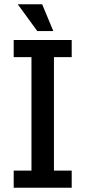

<svg xmlns="http://www.w3.org/2000/svg" viewBox="-20 -877 399 897"><path d="M44 -80H127V-610H44V-690H315V-610H232V-80H315V0H44ZM63 -857H177L229 -732H154Z"/></svg>

Font: Mozilla Headline BETA
Style: Regular
Weight: 400
Designer: Studio DRAMA
Foundry: Studio DRAMA
Version: Version 0.100